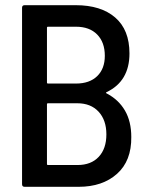

<svg xmlns="http://www.w3.org/2000/svg" viewBox="-20 -720 562 740"><path d="M283 0H75Q65 0 65 -10V-690Q65 -700 75 -700H272Q369 -700 424 -652.5Q479 -605 479 -514Q479 -407 391 -365Q386 -362 391 -360Q437 -336 461.5 -294Q486 -252 486 -192Q487 -100 431 -50Q375 0 283 0ZM161 -613V-402Q161 -398 165 -398H273Q325 -398 354.5 -426.5Q384 -455 384 -505Q384 -557 354.5 -587Q325 -617 273 -617H165Q161 -617 161 -613ZM390 -202Q390 -257 360 -289.5Q330 -322 278 -322H165Q161 -322 161 -318V-88Q161 -84 165 -84H279Q331 -84 360.5 -115.5Q390 -147 390 -202Z"/></svg>

Font: Barlow Semi Condensed Medium
Style: Regular
Weight: 500
Width: 4
Designer: Jeremy Tribby
Foundry: Tribby Type
Version: Version 1.422; ttfautohint (v1.8)